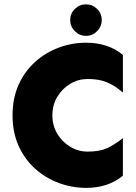

<svg xmlns="http://www.w3.org/2000/svg" viewBox="-20 -870 638 904"><path d="M385.7 14.6Q319.3 14.6 257.3 -8.3Q195.3 -31.2 146 -75.2Q96.7 -119.1 67.9 -182.6Q39.1 -246.1 39.1 -327.1Q39.1 -408.2 67.9 -471.7Q96.7 -535.2 146 -579.1Q195.3 -623 257.3 -646Q319.3 -668.9 385.7 -668.9Q437.5 -668.9 481.4 -654.3Q525.4 -639.6 558.6 -611.3V-434.6Q533.2 -456.1 509.3 -469.7Q485.4 -483.4 458 -490.7Q430.7 -498 392.6 -498Q348.6 -498 311 -475.6Q273.4 -453.1 250 -414.6Q226.6 -376 226.6 -327.1Q226.6 -278.3 250 -239.7Q273.4 -201.2 311 -178.7Q348.6 -156.2 392.6 -156.2Q449.2 -156.2 484.4 -172.4Q519.5 -188.5 558.6 -219.7V-43Q525.4 -14.6 481.4 0Q437.5 14.6 385.7 14.6ZM384.8 -701.2Q354.5 -701.2 332.5 -723.1Q310.5 -745.1 310.5 -775.4Q310.5 -806.6 332.5 -828.1Q354.5 -849.6 384.8 -849.6Q415 -849.6 437 -828.1Q459 -806.6 459 -775.4Q459 -745.1 437 -723.1Q415 -701.2 384.8 -701.2Z"/></svg>

Font: Sen ExtraBold
Style: Regular
Weight: 800
Version: Version 2.000;gftools[0.9.31]